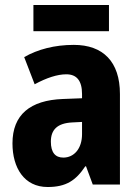

<svg xmlns="http://www.w3.org/2000/svg" viewBox="-20 -740 557 770"><path d="M417 -720H114V-615H417ZM276 -560C199 -560 131 -542 77 -511L119 -402C167 -428 210 -442 246 -442C287 -442 309 -417 309 -363V-346L232 -343C101 -338 30 -280 30 -165C30 -67 77 10 171 10C245 10 284 -16 322 -73H325L352 0H461V-363C461 -493 393 -560 276 -560ZM270 -249 309 -251V-202C309 -144 277 -108 234 -108C202 -108 184 -128 184 -172C184 -220 210 -246 270 -249Z"/></svg>

Font: Noto Sans Lao Looped Condensed ExtraBold
Style: Regular
Weight: 800
Width: 3
Designer: Mark Frömberg, Ben Mitchell
Foundry: The Fontpad Ltd
Version: Version 1.002